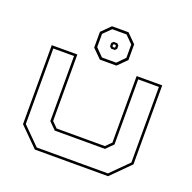

<svg xmlns="http://www.w3.org/2000/svg" viewBox="-130 -869 996 998"><g transform="rotate(20 368.0 -370.0)"><path d="M165.5 0 62.5 -103V-540H204V-172L234.5 -141.5H501.5L532 -172V-540H673.5V-103L570.5 0ZM171 -13.5H565L660 -108.5V-526.5H545.5V-166.5L507 -128H229L190.5 -166.5V-526.5H76V-108.5ZM323 -555 274 -603.5V-690.5L323 -739.5H414.5L463.5 -690.5V-603.5L414.5 -555ZM329.5 -569H408.5L449.5 -611V-684.5L408.5 -725.5H329.5L288 -684.5V-611ZM359 -628.5 349 -638.5V-656.5L359 -666H379L388.5 -656.5V-638.5L379 -628.5ZM364.5 -639.5H373L376.5 -643V-651.5L373 -655H364.5L361 -651.5V-643Z"/></g></svg>

Font: Tourney Expanded Thin
Style: Regular
Weight: 100
Width: 7
Designer: Tyler Finck
Foundry: Etcetera Type Co
Version: Version 1.010; ttfautohint (v1.8.3)